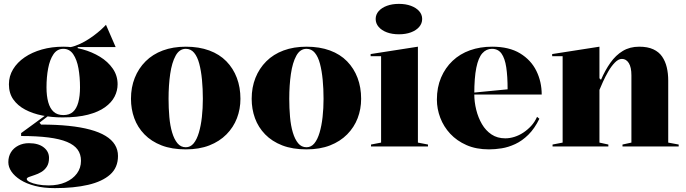

<svg xmlns="http://www.w3.org/2000/svg" viewBox="-20 -756 3539 991"><path d="M263 215Q205 215 160.5 203.5Q116 192 85.5 172.5Q55 153 39 129.5Q23 106 23 81Q23 52 36.5 30Q50 8 74.5 -4.5Q99 -17 129 -17Q178 -17 205.5 4.5Q233 26 233 59Q233 87 221.5 104.5Q210 122 193 132Q176 142 158.5 147.5Q141 153 129.5 157.5Q118 162 118 168Q118 176 133.5 183.5Q149 191 174.5 196Q200 201 231 201Q281 201 318.5 184.5Q356 168 377 139.5Q398 111 398 74Q398 40 380.5 16Q363 -8 326 -23.5Q289 -39 230 -46.5Q171 -54 89 -54V-69L222 -166L232 -160L184 -123L192 -113Q270 -113 333.5 -106.5Q397 -100 445 -87Q493 -74 525 -54.5Q557 -35 573 -9Q589 17 589 49Q589 109 548.5 145Q508 181 435 198Q362 215 263 215ZM303 -150Q247 -150 197.5 -160Q148 -170 109.5 -190.5Q71 -211 48.5 -243Q26 -275 26 -321Q26 -363 47.5 -398.5Q69 -434 107 -460Q145 -486 196 -500.5Q247 -515 307 -515Q356 -515 405.5 -501.5Q455 -488 496 -463Q537 -438 562 -402Q587 -366 587 -321Q587 -288 571.5 -257.5Q556 -227 522 -202.5Q488 -178 434 -164Q380 -150 303 -150ZM307 -162Q338 -162 356.5 -178.5Q375 -195 384 -227.5Q393 -260 393 -305Q393 -358 385 -403Q377 -448 358 -476Q339 -504 307 -504Q275 -504 256 -476Q237 -448 228.5 -403Q220 -358 220 -305Q220 -261 229 -228.5Q238 -196 257 -179Q276 -162 307 -162ZM381 -494 318 -510Q341 -510 367 -519Q393 -528 417.5 -542Q442 -556 463.5 -572Q485 -588 501.5 -603Q518 -618 527 -628L577 -513H381Z M939 -515Q1007 -515 1060 -495.5Q1113 -476 1148.5 -439.5Q1184 -403 1202.5 -354Q1221 -305 1221 -246Q1221 -193 1203 -146Q1185 -99 1149 -62.5Q1113 -26 1060.5 -5.5Q1008 15 939 15Q867 15 814 -5.5Q761 -26 725.5 -62.5Q690 -99 673 -146Q656 -193 656 -246Q656 -305 675.5 -354Q695 -403 731.5 -439.5Q768 -476 820.5 -495.5Q873 -515 939 -515ZM939 -504Q906 -504 886.5 -468.5Q867 -433 858.5 -374.5Q850 -316 850 -246Q850 -198 854 -152.5Q858 -107 868.5 -72Q879 -37 896 -16.5Q913 4 939 4Q963 4 979.5 -16Q996 -36 1006.5 -71.5Q1017 -107 1022 -152Q1027 -197 1027 -246Q1027 -298 1022.5 -344.5Q1018 -391 1008.5 -427Q999 -463 982 -483.5Q965 -504 939 -504Z M1562 -515Q1630 -515 1683 -495.5Q1736 -476 1771.5 -439.5Q1807 -403 1825.5 -354Q1844 -305 1844 -246Q1844 -193 1826 -146Q1808 -99 1772 -62.5Q1736 -26 1683.5 -5.5Q1631 15 1562 15Q1490 15 1437 -5.5Q1384 -26 1348.5 -62.5Q1313 -99 1296 -146Q1279 -193 1279 -246Q1279 -305 1298.5 -354Q1318 -403 1354.5 -439.5Q1391 -476 1443.5 -495.5Q1496 -515 1562 -515ZM1562 -504Q1529 -504 1509.5 -468.5Q1490 -433 1481.5 -374.5Q1473 -316 1473 -246Q1473 -198 1477 -152.5Q1481 -107 1491.5 -72Q1502 -37 1519 -16.5Q1536 4 1562 4Q1586 4 1602.5 -16Q1619 -36 1629.5 -71.5Q1640 -107 1645 -152Q1650 -197 1650 -246Q1650 -298 1645.5 -344.5Q1641 -391 1631.5 -427Q1622 -463 1605 -483.5Q1588 -504 1562 -504Z M2039 -579Q2004 -579 1977 -589Q1950 -599 1934.5 -617Q1919 -635 1919 -658Q1919 -681 1934.5 -698.5Q1950 -716 1977 -726Q2004 -736 2039 -736Q2074 -736 2101 -726Q2128 -716 2143.5 -698.5Q2159 -681 2159 -658Q2159 -635 2143.5 -617Q2128 -599 2101 -589Q2074 -579 2039 -579ZM1895 0V-10L1947 -20V-466H1893V-477L2137 -515V-20L2189 -10V0Z M2520 -515Q2608 -515 2664.5 -480.5Q2721 -446 2748.5 -390Q2776 -334 2776 -268H2425V-278L2600 -295Q2600 -362 2593 -408.5Q2586 -455 2568.5 -479.5Q2551 -504 2519 -504Q2490 -504 2469.5 -481Q2449 -458 2438.5 -406.5Q2428 -355 2428 -270Q2428 -230 2438 -189.5Q2448 -149 2467.5 -115.5Q2487 -82 2517 -62Q2547 -42 2588 -42Q2611 -42 2635 -49.5Q2659 -57 2681 -71.5Q2703 -86 2721.5 -106Q2740 -126 2752 -153L2764 -143Q2739 -92 2707 -60.5Q2675 -29 2639.5 -12.5Q2604 4 2569.5 9.5Q2535 15 2504 15Q2438 15 2388 -7Q2338 -29 2304 -65.5Q2270 -102 2252.5 -148Q2235 -194 2235 -242Q2235 -305 2256.5 -355.5Q2278 -406 2316 -442Q2354 -478 2406 -496.5Q2458 -515 2520 -515Z M3483 -10V0H3193V-10L3239 -20V-367Q3239 -409 3225.5 -430.5Q3212 -452 3190 -452Q3172 -452 3153.5 -433Q3135 -414 3119.5 -387Q3104 -360 3092 -333.5Q3080 -307 3074 -292V-20L3120 -10V0H2832V-10L2884 -20V-466H2830V-477L3074 -515V-352L3082 -344Q3103 -393 3130.5 -432Q3158 -471 3194.5 -493Q3231 -515 3279 -515Q3323 -515 3352 -501.5Q3381 -488 3397.5 -464Q3414 -440 3421.5 -408.5Q3429 -377 3429 -340V-20Z"/></svg>

Font: Kalnia SemiBold
Style: Regular
Weight: 600
Designer: Frida Medrano
Foundry: Frida Medrano
Version: Version 1.105